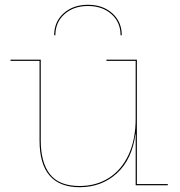

<svg xmlns="http://www.w3.org/2000/svg" viewBox="-20 -773 750 801"><path d="M680 -5V0H546V-214H545Q531 -108 467.5 -50Q404 8 312 8Q145 8 145 -187V-519H24V-524H150V-187Q150 -95 188.5 -46Q227 3 312 3Q381 3 434 -30.5Q487 -64 516.5 -127.5Q546 -191 546 -278V-519H424V-524H551V-5ZM483 -626Q483 -680 445 -714Q407 -748 347 -748Q287 -748 249 -714Q211 -680 211 -626H206Q206 -682 245.5 -717.5Q285 -753 347 -753Q409 -753 448.5 -717.5Q488 -682 488 -626Z"/></svg>

Font: Hepta Slab Hairline
Style: Regular
Weight: 400
Designer: Michael LaGattuta
Foundry: Michael LaGattuta
Version: Version 1.100; ttfautohint (v1.8) -l 8 -r 50 -G 200 -x 14 -D